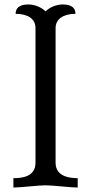

<svg xmlns="http://www.w3.org/2000/svg" viewBox="-20 -840 408 860"><path d="M229 -714C229 -755 264 -778 318 -778C318 -801 305 -820 261 -820C230 -820 201 -806 184 -789C167 -806 138 -820 107 -820C63 -820 50 -801 50 -778C106 -778 139 -755 139 -714V-111C139 -47 76 -42 40 -42V0C71 0 153 -10 184 -10C215 -10 297 0 328 0V-42C296 -42 229 -47 229 -111Z"/></svg>

Font: Milonga
Style: Regular
Weight: 400
Designer: Pablo Impallari, Brenda Gallo, Rodrigo Fuenzalida
Foundry: Pablo Impallari, Brenda Gallo, Rodrigo Fuenzalida
Version: Version 1.000